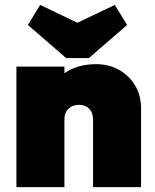

<svg xmlns="http://www.w3.org/2000/svg" viewBox="-20 -764 633 784"><path d="M47 0V-492H243V-465Q296 -502 372 -502Q425 -502 466.5 -478.5Q508 -455 532 -414.5Q556 -374 556 -321V0H360V-276Q360 -305 343.5 -320.5Q327 -336 302 -336Q277 -336 260 -320.5Q243 -305 243 -276V0ZM449 -744 499 -662 343 -527H250L94 -662L144 -744L296 -671Z"/></svg>

Font: Outfit Black
Style: Regular
Weight: 900
Designer: Rodrigo Fuenzalida
Foundry: fragTYPE
Version: Version 1.100; ttfautohint (v1.8.4.7-5d5b)